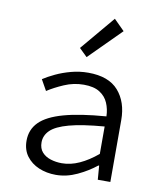

<svg xmlns="http://www.w3.org/2000/svg" viewBox="-94 -933 855 1021"><g transform="rotate(10 333.5 -423.0)"><path d="M276.9 13.2Q227.1 13.2 185.3 -4.4Q143.6 -22 118.2 -55.9Q92.8 -89.8 92.8 -139.2Q92.8 -199.2 133.1 -239.7Q173.3 -280.3 260.7 -304.7Q348.1 -329.1 488.8 -339.8Q487.8 -378.4 473.6 -411.6Q459.5 -444.8 427.7 -464.8Q396 -484.9 341.8 -484.9Q287.1 -484.9 236.3 -462.9Q185.5 -440.9 148.9 -417L116.2 -475.1Q142.1 -492.2 179.7 -510Q217.3 -527.8 262.2 -539.8Q307.1 -551.8 354 -551.8Q464.4 -551.8 517.1 -491.7Q569.8 -431.6 569.8 -334V0H502L496.1 -75.2H492.2Q447.8 -39.6 391.4 -13.2Q335 13.2 276.9 13.2ZM297.9 -53.2Q345.2 -53.2 392.8 -75Q440.4 -96.7 488.8 -137.2V-285.2Q368.7 -275.4 299.6 -256.6Q230.5 -237.8 201.7 -209.7Q172.9 -181.6 172.9 -144Q172.9 -111.3 190.7 -91.3Q208.5 -71.3 237.1 -62.3Q265.6 -53.2 297.9 -53.2ZM330.1 -631.8 287.1 -673.8 442.9 -858.9 500 -801.8Z"/></g></svg>

Font: Shanggu Mono N
Style: Regular
Weight: 350
Designer: GuiWonder
Version: Version 1.021